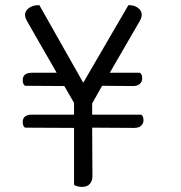

<svg xmlns="http://www.w3.org/2000/svg" viewBox="-20 -720 710 752"><path d="M506 -219 341 -220 342 -30Q342 -11 331.5 0.5Q321 12 302 12Q292 12 284 10Q276 8 273 6L270 3V-219L78 -220Q69 -226 69 -242Q69 -271 105 -271H270V-317L232 -383L78 -384Q69 -390 69 -406Q69 -435 105 -435H202L86 -637Q70 -665 86.5 -682.5Q103 -700 134 -700L306 -396L483 -700Q512 -700 527.5 -682.5Q543 -665 527 -637L410 -435H528Q537 -429 537 -413Q537 -400 527.5 -391.5Q518 -383 501 -383L380 -384L341 -315V-271H533Q542 -265 542 -249Q542 -236 532.5 -227.5Q523 -219 506 -219Z"/></svg>

Font: Sofia
Style: Regular
Weight: 400
Designer: Paula Nazal and Daniel Hernndez
Foundry: Paula Nazal, Daniel Hernndez
Version: Version 1.001